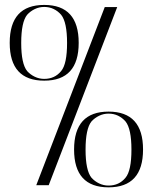

<svg xmlns="http://www.w3.org/2000/svg" viewBox="-20 -763 629 791"><path d="M162.1 -734.4Q141.6 -734.4 123.3 -725.6Q105 -716.8 91.8 -702.1Q67.4 -671.9 67.4 -585.9Q67.4 -500.5 91.8 -470.2Q105 -455.6 123.3 -446.8Q141.6 -438 162.1 -438Q205.6 -438 231.9 -470.2Q256.3 -499 256.3 -585.9Q256.3 -671.9 231.9 -702.1Q218.8 -717.3 201.2 -725.8Q183.6 -734.4 162.1 -734.4ZM162.1 -742.7Q304.2 -742.7 304.2 -586.4Q304.2 -430.7 162.1 -430.7Q20 -430.7 20 -586.4Q20 -742.7 162.1 -742.7ZM411.6 -733.9H462.9L180.7 0H129.4ZM427.2 -294.9Q406.7 -294.9 388.4 -286.1Q370.1 -277.3 356.9 -262.7Q332.5 -232.4 332.5 -146.5Q332.5 -61 356.9 -30.8Q370.1 -16.1 388.4 -7.3Q406.7 1.5 427.2 1.5Q470.7 1.5 497.1 -30.8Q521.5 -59.6 521.5 -146.5Q521.5 -232.4 497.1 -262.7Q483.9 -277.8 466.3 -286.4Q448.7 -294.9 427.2 -294.9ZM427.2 -303.2Q569.3 -303.2 569.3 -147Q569.3 8.8 427.2 8.8Q285.2 8.8 285.2 -147Q285.2 -303.2 427.2 -303.2Z"/></svg>

Font: Tartlers End
Style: Regular
Weight: 200
Designer: Peter Wiegel
Foundry: Peter Wiegel
Version: Version 1.000 2013 initial release